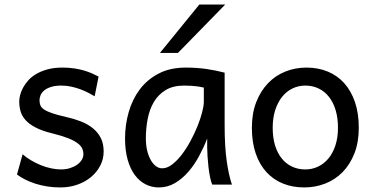

<svg xmlns="http://www.w3.org/2000/svg" viewBox="-20 -801 1629 833"><path d="M390.6 -383.3Q378.4 -390.6 362.8 -398.7Q347.2 -406.7 328.9 -413.6Q310.5 -420.4 289.8 -425Q269 -429.7 246.6 -429.7Q219.7 -429.7 201.4 -423.8Q183.1 -418 172.1 -408.9Q161.1 -399.9 156.2 -388.4Q151.4 -377 151.4 -366.2Q151.4 -353.5 155.3 -343.8Q159.2 -334 171.6 -325.7Q184.1 -317.4 207 -309.6Q230 -301.8 268.6 -293Q301.8 -285.6 331.1 -274.2Q360.4 -262.7 382.3 -245.1Q404.3 -227.5 417 -202.9Q429.7 -178.2 429.7 -144Q429.7 -110.8 415 -82.5Q400.4 -54.2 375 -33Q349.6 -11.7 315.4 0.2Q281.2 12.2 241.7 12.2Q211.9 12.2 184.3 7.8Q156.7 3.4 132.6 -4.4Q108.4 -12.2 88.4 -22.5Q68.4 -32.7 53.7 -43.9L78.1 -131.8Q94.7 -117.2 115.5 -105Q136.2 -92.8 158.2 -84Q180.2 -75.2 202.4 -70.6Q224.6 -65.9 244.1 -65.9Q265.6 -65.9 283.4 -71.5Q301.3 -77.1 314.2 -86.2Q327.1 -95.2 334.5 -107.2Q341.8 -119.1 341.8 -131.8Q341.8 -145.5 336.2 -157.5Q330.6 -169.4 315.7 -180.4Q300.8 -191.4 274.7 -201.7Q248.5 -211.9 207.5 -222.2Q163.1 -232.9 135 -247.6Q106.9 -262.2 91.1 -279.8Q75.2 -297.4 69.3 -317.9Q63.5 -338.4 63.5 -361.3Q63.5 -372.6 67.1 -387.7Q70.8 -402.8 79.3 -419.2Q87.9 -435.5 101.8 -451.4Q115.7 -467.3 136.7 -479.7Q157.7 -492.2 186 -500Q214.4 -507.8 251.5 -507.8Q277.8 -507.8 301 -504.4Q324.2 -501 343.5 -495.4Q362.8 -489.7 378.9 -482.7Q395 -475.6 407.7 -468.8Z M864.3 -420.9Q858.4 -422.4 851.1 -423.8Q843.8 -425.3 833.7 -426.5Q823.7 -427.7 810.3 -428.7Q796.9 -429.7 778.8 -429.7Q731 -429.7 699 -410.4Q667 -391.1 647.9 -359.1Q628.9 -327.1 620.8 -285.6Q612.8 -244.1 612.8 -200.2Q612.8 -171.9 618.4 -148.2Q624 -124.5 633.8 -107.2Q643.6 -89.8 656.2 -80.3Q668.9 -70.8 683.6 -70.8Q705.1 -70.8 726.8 -87.4Q748.5 -104 768.6 -130.1Q788.6 -156.2 806.2 -188.7Q823.7 -221.2 836.7 -253.2Q849.6 -285.2 856.9 -313.5Q864.3 -341.8 864.3 -358.9ZM900.9 0Q895.5 -11.7 891.4 -32.2Q887.2 -52.7 884.5 -75.9Q881.8 -99.1 880.4 -122.1Q878.9 -145 878.9 -161.1V-200.2Q864.3 -162.1 844 -124.3Q823.7 -86.4 797.6 -56.2Q771.5 -25.9 739.3 -6.8Q707 12.2 668.9 12.2Q638.2 12.2 611.3 -1.5Q584.5 -15.1 564.7 -42Q544.9 -68.8 533.7 -108.6Q522.5 -148.4 522.5 -200.2Q522.5 -258.3 538.1 -313.7Q553.7 -369.1 585.9 -412.4Q618.2 -455.6 668 -481.7Q717.8 -507.8 786.1 -507.8Q833.5 -507.8 875.5 -501.7Q917.5 -495.6 954.6 -485.8V-258.8Q954.6 -166.5 963.4 -103.8Q972.2 -41 986.3 0ZM957 -781.2 752 -571.3H673.8L844.7 -781.2Z M1163.1 -246.6Q1163.1 -204.1 1173.3 -170.4Q1183.6 -136.7 1202.4 -113.5Q1221.2 -90.3 1247.1 -78.1Q1272.9 -65.9 1304.7 -65.9Q1334 -65.9 1359.9 -78.1Q1385.7 -90.3 1405 -113.5Q1424.3 -136.7 1435.3 -170.4Q1446.3 -204.1 1446.3 -246.6Q1446.3 -289.6 1436 -323.5Q1425.8 -357.4 1407 -381.1Q1388.2 -404.8 1362.1 -417.2Q1335.9 -429.7 1304.7 -429.7Q1274.9 -429.7 1249 -417.2Q1223.1 -404.8 1204.1 -381.1Q1185.1 -357.4 1174.1 -323.5Q1163.1 -289.6 1163.1 -246.6ZM1072.8 -246.6Q1072.8 -309.6 1091.8 -358.2Q1110.8 -406.7 1143.1 -440.2Q1175.3 -473.6 1218.3 -490.7Q1261.2 -507.8 1309.6 -507.8Q1359.9 -507.8 1401.6 -490.7Q1443.4 -473.6 1473.4 -440.2Q1503.4 -406.7 1520 -358.2Q1536.6 -309.6 1536.6 -246.6Q1536.6 -183.6 1517.6 -135.3Q1498.5 -86.9 1466.3 -54.2Q1434.1 -21.5 1391.1 -4.6Q1348.1 12.2 1299.8 12.2Q1249.5 12.2 1207.8 -4.6Q1166 -21.5 1136 -54.2Q1106 -86.9 1089.4 -135.3Q1072.8 -183.6 1072.8 -246.6Z"/></svg>

Font: Andika Compact
Style: Regular
Weight: 400
Designer: Victor Gaultney, Annie Olsen, Julie Remington, Don Collingsworth, Eric Hays, Becca Hirsbrunner
Foundry: SIL International
Version: Version 5.000 ; LnSpcTght